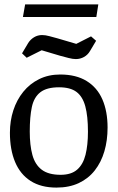

<svg xmlns="http://www.w3.org/2000/svg" viewBox="-20 -842 537 871"><path d="M236 9Q166 9 119 -21Q72 -51 48.5 -107Q25 -163 25 -240Q25 -294 40.5 -341.5Q56 -389 85.5 -425.5Q115 -462 157.5 -483Q200 -504 253 -504Q325 -504 373 -474.5Q421 -445 444.5 -391Q468 -337 468 -263Q468 -205 453.5 -155.5Q439 -106 410 -69Q381 -32 337.5 -11.5Q294 9 236 9ZM255 -49Q303 -49 330 -72.5Q357 -96 368 -140Q379 -184 379 -245Q379 -315 367 -359.5Q355 -404 327 -425Q299 -446 248 -446Q192 -446 163 -423.5Q134 -401 124.5 -356.5Q115 -312 115 -245Q115 -183 127 -139Q139 -95 169.5 -72Q200 -49 255 -49ZM324 -574Q310 -574 291 -579Q272 -584 253 -589L169 -614L101 -580L80 -600L108 -647Q118 -663 134.5 -673Q151 -683 171 -683Q186 -683 204 -678Q222 -673 241 -668L326 -643L393 -677L416 -657L388 -610Q378 -593 361 -583.5Q344 -574 324 -574ZM84 -765 94 -822H426L417 -765Z"/></svg>

Font: Faustina Light
Style: Regular
Weight: 400
Version: Version 1.200